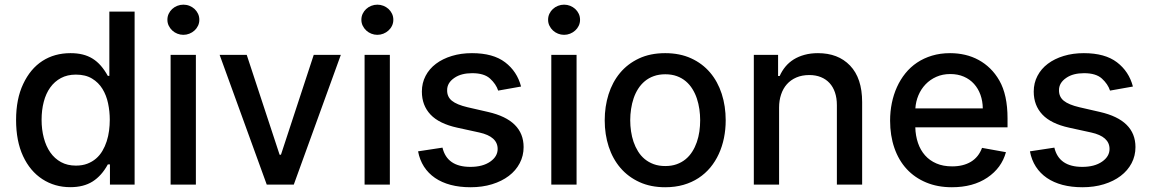

<svg xmlns="http://www.w3.org/2000/svg" viewBox="-20 -776 4838 807"><path d="M77.4 -422.9Q107.6 -487.2 158.4 -519.9Q209.2 -552.6 276.3 -552.6Q304.7 -552.6 327.6 -546.9Q350.5 -541.2 369.3 -529.5Q388.1 -517.8 403.8 -499.8Q419.4 -481.9 433.2 -457H439.6V-727.3H545.8V0H442.1V-84.9H433.2Q407.3 -37.3 369.5 -13.3Q331.7 10.7 275.6 10.7Q209.9 10.7 158 -23.1Q106.2 -56.8 76.9 -119.9Q47.6 -182.9 47.6 -271.7Q47.6 -360.1 77.4 -422.9ZM299 -79.9Q326 -79.9 346.9 -87.9Q367.9 -95.9 383.7 -109.6Q399.5 -123.2 410.5 -141.9Q421.5 -160.5 428.4 -182Q435.4 -203.5 438.4 -226.7Q441.4 -250 441.4 -272.7Q441.4 -307.5 434.3 -341.4Q427.2 -375.4 410.7 -402.3Q394.2 -429.3 366.8 -445.8Q339.5 -462.4 299 -462.4Q263.1 -462.4 236.2 -448Q209.2 -433.6 191.1 -408.2Q172.9 -382.8 163.9 -348Q154.8 -313.2 154.8 -272.7Q154.8 -231.9 164.1 -196.6Q173.3 -161.2 191.4 -135.3Q209.5 -109.4 236.5 -94.6Q263.5 -79.9 299 -79.9Z M697.1 0V-545.5H803.3V0ZM683.6 -692.8Q683.6 -706.7 689.1 -718.2Q694.6 -729.8 703.8 -738.3Q713.1 -746.8 725.3 -751.6Q737.6 -756.4 750.7 -756.4Q764.2 -756.4 776.3 -751.6Q788.4 -746.8 797.6 -738.3Q806.8 -729.8 812.3 -718.2Q817.8 -706.7 817.8 -692.8Q817.8 -679.3 812.3 -667.8Q806.8 -656.2 797.4 -647.7Q788 -639.2 775.9 -634.4Q763.8 -629.6 750.7 -629.6Q737.6 -629.6 725.5 -634.4Q713.4 -639.2 704.2 -647.7Q695 -656.2 689.3 -667.8Q683.6 -679.3 683.6 -692.8Z M903.1 -545.5H1017L1155.2 -125.7H1160.9L1298.7 -545.5H1412.6L1214.8 0H1101.2Z M1512.4 0V-545.5H1618.6V0ZM1498.9 -692.8Q1498.9 -706.7 1504.4 -718.2Q1509.9 -729.8 1519.2 -738.3Q1528.4 -746.8 1540.7 -751.6Q1552.9 -756.4 1566.1 -756.4Q1579.5 -756.4 1591.6 -751.6Q1603.7 -746.8 1612.9 -738.3Q1622.2 -729.8 1627.7 -718.2Q1633.2 -706.7 1633.2 -692.8Q1633.2 -679.3 1627.7 -667.8Q1622.2 -656.2 1612.7 -647.7Q1603.3 -639.2 1591.3 -634.4Q1579.2 -629.6 1566.1 -629.6Q1552.9 -629.6 1540.8 -634.4Q1528.8 -639.2 1519.5 -647.7Q1510.3 -656.2 1504.6 -667.8Q1498.9 -679.3 1498.9 -692.8Z M1839.8 -155.5Q1859 -74.6 1957 -74.6Q2008.9 -74.6 2040.5 -96.6Q2071.7 -118.3 2071.7 -149.9Q2071.7 -202.1 1994.7 -219.1L1902.3 -239.3Q1825.6 -256 1789.4 -294.6Q1753.2 -333.1 1753.2 -391Q1753.2 -427.2 1768.8 -457Q1784.4 -486.9 1812.5 -508Q1840.6 -529.1 1879.1 -540.8Q1917.6 -552.6 1963.8 -552.6Q2052.6 -552.6 2103 -514.2Q2153.4 -475.9 2170.1 -412.3L2073.9 -395.2Q2065 -422.6 2039.8 -445.7Q2014.9 -468.4 1964.8 -468.4Q1942.1 -468.4 1923.3 -463.6Q1904.5 -458.8 1889.6 -448.5Q1859 -427.6 1859.4 -396.7Q1859 -369 1879.4 -352.5Q1899.9 -335.9 1945 -325.3L2031.6 -305.4Q2180.8 -271.3 2180.8 -157.7Q2180.8 -121.1 2164.4 -90Q2148.1 -58.9 2118.6 -36.6Q2089.1 -14.2 2048.1 -1.6Q2007.1 11 1957.7 11Q1911.9 11 1874.3 1.1Q1836.6 -8.9 1808.4 -28.2Q1780.2 -47.6 1762.1 -75.6Q1744 -103.7 1737.2 -139.9Z M2297.2 0V-545.5H2403.4V0ZM2283.7 -692.8Q2283.7 -706.7 2289.2 -718.2Q2294.7 -729.8 2304 -738.3Q2313.2 -746.8 2325.5 -751.6Q2337.7 -756.4 2350.9 -756.4Q2364.3 -756.4 2376.4 -751.6Q2388.5 -746.8 2397.7 -738.3Q2407 -729.8 2412.5 -718.2Q2418 -706.7 2418 -692.8Q2418 -679.3 2412.5 -667.8Q2407 -656.2 2397.5 -647.7Q2388.1 -639.2 2376.1 -634.4Q2364 -629.6 2350.9 -629.6Q2337.7 -629.6 2325.6 -634.4Q2313.6 -639.2 2304.3 -647.7Q2295.1 -656.2 2289.4 -667.8Q2283.7 -679.3 2283.7 -692.8Z M2775.9 -552.6Q2837.4 -552.6 2884.8 -530.9Q2932.2 -509.2 2964.5 -471.2Q2996.8 -433.2 3013.5 -381.6Q3030.2 -329.9 3030.2 -270.2Q3030.2 -231.9 3022.9 -196Q3015.6 -160.2 3001.2 -128.9Q2986.9 -97.7 2965.6 -71.9Q2944.2 -46.2 2916 -27.7Q2887.8 -9.2 2852.8 0.9Q2817.8 11 2775.9 11Q2714.8 11 2667.6 -10.7Q2620.4 -32.3 2587.9 -70.1Q2555.4 -108 2538.5 -159.4Q2521.7 -210.9 2521.7 -270.2Q2521.7 -328.1 2537.8 -379.4Q2554 -430.8 2585.9 -469.3Q2617.9 -507.8 2665.5 -530.2Q2713.1 -552.6 2775.9 -552.6ZM2628.9 -270.6Q2628.9 -247.5 2632.3 -224.3Q2635.7 -201 2642.9 -179.7Q2650.2 -158.4 2661.8 -139.7Q2673.3 -121.1 2689.8 -107.4Q2706.3 -93.8 2727.8 -85.9Q2749.3 -78.1 2776.3 -78.1Q2803.3 -78.1 2824.4 -85.8Q2845.5 -93.4 2861.9 -106.9Q2878.2 -120.4 2889.7 -138.7Q2901.3 -157 2908.7 -178.4Q2916.2 -199.9 2919.6 -223.4Q2922.9 -246.8 2922.9 -270.6Q2922.9 -293.7 2919.6 -316.9Q2916.2 -340.2 2909.1 -361.7Q2902 -383.2 2890.4 -401.8Q2878.9 -420.5 2862.6 -434.3Q2846.2 -448.2 2824.8 -456Q2803.3 -463.8 2776.3 -463.8Q2749.6 -463.8 2728.2 -456.1Q2706.7 -448.5 2690.3 -434.8Q2674 -421.2 2662.3 -402.9Q2650.6 -384.6 2643.3 -363.1Q2636 -341.6 2632.5 -318Q2628.9 -294.4 2628.9 -270.6Z M3148.4 0V-545.5H3250.4V-456.7H3257.1Q3266.7 -478.3 3281.4 -496.1Q3296.2 -513.8 3316.2 -526.3Q3336.3 -538.7 3361.7 -545.6Q3387.1 -552.6 3418 -552.6Q3459.9 -552.6 3493.6 -539.8Q3527.3 -527 3552.9 -500.4Q3603.7 -447.4 3603.7 -346.9V0H3497.5V-334.2Q3497.5 -364 3489.5 -387.4Q3481.5 -410.9 3466.6 -427Q3451.7 -443.2 3430.2 -451.9Q3408.7 -460.6 3381.7 -460.6Q3350.9 -460.6 3327.1 -450.3Q3303.3 -440 3287.3 -421.9Q3271.3 -403.8 3263 -378.7Q3254.6 -353.7 3254.6 -323.9V0Z M3721.2 -269.2Q3721.2 -307.2 3728.5 -342.9Q3735.8 -378.6 3750 -410Q3764.2 -441.4 3785.3 -467.7Q3806.5 -494 3834.5 -512.8Q3862.6 -531.6 3897.4 -542.1Q3932.2 -552.6 3973.4 -552.6Q4006.4 -552.6 4036.6 -545.5Q4066.8 -538.4 4093.2 -524Q4119.7 -509.6 4141.7 -488.1Q4163.7 -466.6 4180.4 -437.5Q4214.8 -377.5 4214.8 -278.4V-240.8H3827.1Q3828.1 -205.3 3838.4 -175.1Q3848.7 -144.9 3868.1 -123Q3887.4 -101.2 3915.8 -89Q3944.2 -76.7 3981.9 -76.7Q4028.8 -76.7 4061.1 -96.2Q4093.4 -115.8 4107.6 -154.5L4208.1 -136.4Q4190 -70 4130 -29.5Q4070 11 3980.8 11Q3920.8 11 3872.7 -9.1Q3824.6 -29.1 3790.8 -65.7Q3757.1 -102.3 3739.2 -154.1Q3721.2 -206 3721.2 -269.2ZM3827.4 -320.3H4110.8Q4110.4 -351.2 4101 -377.5Q4091.6 -403.8 4074 -423.3Q4056.5 -442.8 4031.2 -453.8Q4006 -464.8 3974.1 -464.8Q3941.8 -464.8 3915.5 -453.1Q3889.2 -441.4 3870.2 -421.5Q3851.2 -401.6 3840.2 -375.4Q3829.2 -349.1 3827.4 -320.3Z M4411.6 -155.5Q4430.8 -74.6 4528.8 -74.6Q4580.6 -74.6 4612.2 -96.6Q4643.5 -118.3 4643.5 -149.9Q4643.5 -202.1 4566.4 -219.1L4474.1 -239.3Q4397.4 -256 4361.2 -294.6Q4324.9 -333.1 4324.9 -391Q4324.9 -427.2 4340.6 -457Q4356.2 -486.9 4384.2 -508Q4412.3 -529.1 4450.8 -540.8Q4489.3 -552.6 4535.5 -552.6Q4624.3 -552.6 4674.7 -514.2Q4725.1 -475.9 4741.8 -412.3L4645.6 -395.2Q4636.7 -422.6 4611.5 -445.7Q4586.6 -468.4 4536.6 -468.4Q4513.8 -468.4 4495 -463.6Q4476.2 -458.8 4461.3 -448.5Q4430.8 -427.6 4431.1 -396.7Q4430.8 -369 4451.2 -352.5Q4471.6 -335.9 4516.7 -325.3L4603.3 -305.4Q4752.5 -271.3 4752.5 -157.7Q4752.5 -121.1 4736.2 -90Q4719.8 -58.9 4690.3 -36.6Q4660.9 -14.2 4619.9 -1.6Q4578.8 11 4529.5 11Q4483.7 11 4446 1.1Q4408.4 -8.9 4380.1 -28.2Q4351.9 -47.6 4333.8 -75.6Q4315.7 -103.7 4308.9 -139.9Z"/></svg>

Font: Inter P Medium
Style: Regular
Weight: 500
Designer: Rasmus Andersson
Foundry: rsms
Version: Version 3.018;git-588b23468